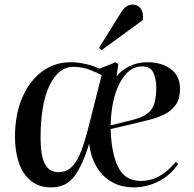

<svg xmlns="http://www.w3.org/2000/svg" viewBox="-20 -799 840 833"><path d="M619 -529Q682 -529 721.5 -499Q761 -469 761 -414Q761 -371 743 -345Q725 -319 695.5 -304Q666 -289 631 -280Q596 -271 562 -263L460 -239Q463 -135 492.5 -74.5Q522 -14 591 -14Q610 -14 633.5 -19.5Q657 -25 684 -42.5Q711 -60 743 -97L753 -87Q725 -48 691.5 -26Q658 -4 624 5Q590 14 562 14Q503 14 461 -12Q419 -38 395.5 -81.5Q372 -125 367 -176Q340 -86 304 -36Q268 14 202 14Q149 14 114 -14.5Q79 -43 62 -92.5Q45 -142 45 -205Q45 -301 76 -374Q107 -447 161.5 -488Q216 -529 287 -529Q318 -529 353 -521Q388 -513 411 -501L482 -529L493 -521L486 -468Q504 -492 539.5 -510.5Q575 -529 619 -529ZM658 -420Q658 -456 645.5 -483.5Q633 -511 596 -511Q539 -511 501 -441.5Q463 -372 460 -255L552 -278Q594 -288 617 -304.5Q640 -321 649 -348.5Q658 -376 658 -420ZM233 -52Q269 -52 293 -76.5Q317 -101 335 -151Q353 -201 372 -279L421 -473Q397 -486 366 -497.5Q335 -509 298 -509Q234 -509 195 -428.5Q156 -348 156 -200Q156 -121 175.5 -86.5Q195 -52 233 -52ZM504 -743Q515 -761 527 -770Q539 -779 556 -779Q578 -779 590.5 -762Q603 -745 600 -712L420 -581L410 -592Z"/></svg>

Font: Literata 72pt Medium
Style: Italic
Weight: 500
Italic angle: -2°
Designer: Latin by Veronika Burian and Jose Scaglione. Greek by Irene Vlachou. Cyrillic by Vera Evstafieva
Foundry: TypeTogether
Version: Version 3.002